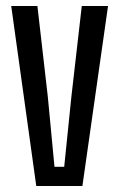

<svg xmlns="http://www.w3.org/2000/svg" viewBox="-20 -620 397 640"><path d="M100.9 0 17.4 -600H104.7L139.4 -297.4L161.6 -63.9H194L217.9 -297.4L252.6 -600H340.1L254.7 0Z"/></svg>

Font: Big Shoulders Thin
Style: Regular
Weight: 100
Version: Version 2.002